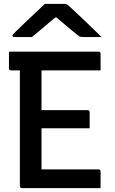

<svg xmlns="http://www.w3.org/2000/svg" viewBox="-20 -965 590 985"><path d="M93 0Q82 0 82 -11V-604H37Q26 -604 26 -615V-700H485Q496 -700 496 -689V-604H193V-400H429Q440 -400 440 -389V-307H193V-96H485Q496 -96 496 -85V0ZM210 -945H311Q319 -945 324.5 -942Q330 -939 344 -925Q355 -915 382 -889.5Q409 -864 441.5 -833Q474 -802 501 -775H407Q396 -775 391 -777Q386 -779 378 -785Q364 -796 337 -818.5Q310 -841 270 -875H263Q225 -843 196 -818.5Q167 -794 144 -775H55Q44 -775 44 -782Q44 -786 47.5 -790Q51 -794 66 -808Q83 -825 110.5 -851Q138 -877 165.5 -903Q193 -929 210 -945Z"/></svg>

Font: Recursive Sn Lnr St Med
Style: Regular
Weight: 500
Version: Version 1.085;hotconv 1.1.0;makeotfexe 2.6.0; ttfautohint (v